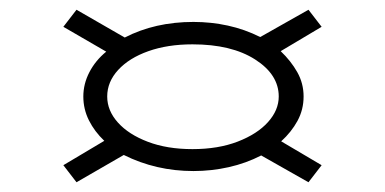

<svg xmlns="http://www.w3.org/2000/svg" viewBox="-20 -543 790 394"><path d="M137 -169 110 -204 194 -254Q174 -273 162.5 -296Q151 -319 151 -345Q151 -371 163.5 -395Q176 -419 198 -437L110 -488L137 -523L236 -466Q298 -498 377 -498Q413 -498 447.5 -490.5Q482 -483 514 -467L613 -523L640 -488L556 -438Q577 -418 590 -395Q603 -372 603 -345Q603 -318 590.5 -295Q578 -272 557 -253L640 -204L613 -169L516 -224Q485 -208 449.5 -200Q414 -192 377 -192Q300 -192 234 -225ZM375 -237Q428 -237 468 -252.5Q508 -268 530 -292.5Q552 -317 552 -345Q552 -390 503.5 -421Q455 -452 375 -452Q324 -452 284.5 -438Q245 -424 222.5 -399.5Q200 -375 200 -345Q200 -316 222 -291.5Q244 -267 283.5 -252Q323 -237 375 -237Z"/></svg>

Font: Inconsolata ExtraExpanded Light
Style: Regular
Weight: 300
Width: 8
Monospace: yes
Designer: Raph Levien, Cyreal, Brenton Simpson
Foundry: Raph Levien, Cyreal, Google
Version: Version 3.001; ttfautohint (v1.8.2.53-6de2)